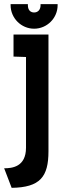

<svg xmlns="http://www.w3.org/2000/svg" viewBox="-35 -866 333 923"><path d="M21 37C158 35 198 -16 198 -139V-700H30V-594L90 -592V-156C90 -63 22 -57 -15 -57ZM242 -846H160V-841C160 -819 147 -806 129 -806C113 -806 99 -816 99 -841V-846H16V-841C16 -779 67 -728 129 -728C191 -728 242 -779 242 -841Z"/></svg>

Font: Advent Pro
Style: Bold
Weight: 700
Designer: Andreas Kalpakidis
Foundry: Andreas Kalpakidis
Version: Version 2.002 2008